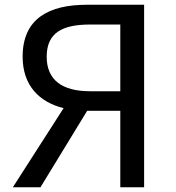

<svg xmlns="http://www.w3.org/2000/svg" viewBox="-20 -786 740 806"><path d="M344 -766C188 -766 75 -710 75 -548C75 -426 146 -357 247 -332L34 0H150L346 -321H485V0H585V-766ZM485 -403H358C241 -403 176 -450 176 -548C176 -648 241 -683 358 -683H485Z"/></svg>

Font: Kawkab Mono Light
Style: Bold
Weight: 400
Monospace: yes
Designer: Abdullah Arif
Foundry: Abdullah Arif
Version: Version 1.000;PS 000.500;hotconv 1.0.88;makeotf.lib2.5.64775